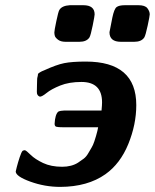

<svg xmlns="http://www.w3.org/2000/svg" viewBox="-20 -714 601 745"><path d="M41 -48.8Q41 -49.8 45.4 -66.9Q49.8 -84 56.4 -104Q63 -124 67.9 -128.9L73.2 -130.9H77.1Q82 -129.9 99.1 -113Q116.2 -96.2 147.2 -81.5Q178.2 -66.9 221.2 -66.9Q239.3 -66.9 255.1 -71Q271 -75.2 283 -83Q294.9 -90.8 304.9 -98.4Q314.9 -106 322.5 -119.4Q330.1 -132.8 335.4 -141.4Q340.8 -149.9 345.9 -165Q351.1 -180.2 352.5 -186Q354 -191.9 357.9 -206.1L360.8 -220.2H225.1Q205.1 -220.2 198.5 -222.2Q191.9 -224.1 191.9 -233.9Q193.8 -270 206.1 -280.8Q213.9 -284.7 230 -285.2H374Q376 -307.1 376 -316.9Q376 -396 295.9 -396Q248 -396 213.6 -382.1Q179.2 -368.2 161.1 -353.5Q143.1 -338.9 134.8 -338.9Q122.6 -342.8 123 -357.9Q123 -374 123.5 -384Q124 -394 124 -402.6Q124 -411.1 125.5 -415.5Q127 -419.9 127 -424.1Q127 -428.2 130.4 -430.2Q133.8 -432.1 135.5 -433.6Q137.2 -435.1 142.6 -437.5Q147.9 -439.9 150.9 -440.9Q198.7 -462.9 229.2 -469Q259.8 -475.1 313 -475.1Q508.8 -475.1 508.8 -306.2Q508.8 -231 477.8 -155Q446.8 -79.1 389.2 -38.1Q320.3 10.7 213.9 11.2Q153.8 11.2 97.4 -9.3Q41 -29.8 41 -48.8ZM210 -674.8Q219.7 -691.9 251 -693.8H303.2Q347.2 -693.8 347.2 -658.2Q347.2 -652.3 339.6 -614.7Q332 -577.1 327.1 -568.8Q315.9 -551.8 288.1 -551.8H234.9Q215.8 -551.8 205.3 -559.8Q194.8 -567.9 192.9 -574.5Q190.9 -581.1 190.9 -588.1Q190.9 -595.2 198.5 -631.6Q206.1 -668 210 -674.8ZM404.8 -588.9Q404.8 -590.8 416 -646Q422.9 -679.2 432.4 -686.5Q441.9 -693.8 464.8 -693.8H517.1Q543 -693.8 552 -681.9Q561 -669.9 561 -658.2Q561 -652.3 553 -614.7Q544.9 -577.1 540 -568.8Q528.8 -551.8 501 -551.8H449.2Q404.8 -551.8 404.8 -588.9Z"/></svg>

Font: CMU Sans Serif
Style: BoldOblique
Weight: 700
Italic angle: -12°
Version: Version 0.7.0